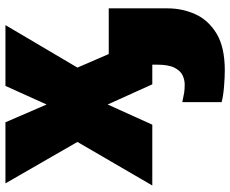

<svg xmlns="http://www.w3.org/2000/svg" viewBox="-92 -502 866 723"><g transform="rotate(-90 341.5 -140.0)"><path d="M438 273Q412 273 376 270Q340 267 319 261V113Q342 118 354.5 120Q367 122 385 122Q403 122 420 114Q437 106 448.5 83.5Q460 61 460 18V0H386L310 -168L234 0H5L169 -282L13 -553H243L310 -398L380 -553H609L449 -282L500 -164H672V58Q672 113 650 162Q628 211 577 242Q526 273 438 273Z"/></g></svg>

Font: Noto Sans Display Black
Style: Regular
Weight: 900
Designer: Monotype Design Team
Foundry: Monotype Imaging Inc.
Version: Version 2.003